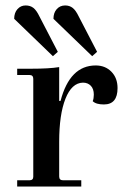

<svg xmlns="http://www.w3.org/2000/svg" viewBox="-20 -684 456 704"><path d="M318 -478 176 -615Q176 -637 188 -650.5Q200 -664 219 -664Q235 -664 246.5 -655Q258 -646 269 -623L336 -494ZM174 -478 32 -615Q32 -637 44 -650.5Q56 -664 74 -664Q91 -664 102.5 -655Q114 -646 125 -623L192 -494ZM43 0V-23H88Q102 -23 102 -36V-395Q102 -409 88 -409H43V-432H92Q161 -432 197 -438V-314H202Q236 -444 331 -444Q366 -444 388.5 -421Q411 -398 411 -361Q411 -301 361 -301Q332 -301 320 -313Q324 -323 324 -337Q324 -358 313 -369.5Q302 -381 284 -381Q243 -380 220 -322Q197 -264 197 -164V-37Q197 -23 211 -23H278V0Z"/></svg>

Font: Arapey
Style: Regular
Weight: 400
Designer: Eduardo Rodriguez Tunni
Foundry: Eduardo Rodriguez Tunni
Version: Version 4.000